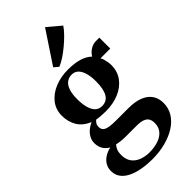

<svg xmlns="http://www.w3.org/2000/svg" viewBox="-328 -905 1228 1228"><g transform="rotate(-45 286.0 -291.0)"><path d="M256 250.5Q209 250.5 165.2 243Q121.5 235.5 87.5 219.5Q53.5 203.5 33.8 177.8Q14 152 14 115.5Q14 87.5 27.2 65.2Q40.5 43 64.2 27.8Q88 12.5 118 6.5Q91.5 -9 78.2 -31.8Q65 -54.5 65 -85.5Q65 -109.5 75.8 -129.8Q86.5 -150 105.2 -166.2Q124 -182.5 148.5 -193Q92 -216.5 67 -259.5Q42 -302.5 42 -356Q42 -412.5 74.5 -453.2Q107 -494 160.5 -515.8Q214 -537.5 277.5 -537.5Q337 -537.5 378.8 -524.8Q420.5 -512 447 -486.5Q458.5 -507.5 482.5 -523.8Q506.5 -540 538 -540H565V-441H476Q482 -433.5 486 -420.2Q490 -407 492.8 -391.2Q495.5 -375.5 495.5 -361.5Q495.5 -304.5 465 -263.2Q434.5 -222 381.8 -199.5Q329 -177 261.5 -177Q240.5 -177 218.5 -178.8Q196.5 -180.5 180 -183.5Q170 -175 163.8 -164.8Q157.5 -154.5 157.5 -139Q157.5 -111.5 181 -100.5Q204.5 -89.5 263.5 -89.5H376.5Q437 -89.5 477.8 -73.5Q518.5 -57.5 539.5 -27.2Q560.5 3 560.5 45.5Q560.5 93 536.8 131Q513 169 471 195.5Q429 222 373.8 236.2Q318.5 250.5 256 250.5ZM271.5 206.5Q318 206.5 353.8 194.2Q389.5 182 409.8 157.8Q430 133.5 430 96.5Q430 73.5 421 58Q412 42.5 390.8 34.8Q369.5 27 334 27H235.5Q212.5 27 192.5 24.5Q172.5 22 158 18.5Q148 29.5 140.5 46Q133 62.5 133 90.5Q133 129.5 151.2 155Q169.5 180.5 201 193.2Q232.5 206 271.5 206.5ZM268 -217.5Q311 -217.5 331.8 -252.2Q352.5 -287 352.5 -358Q352.5 -400.5 343.5 -432Q334.5 -463.5 317 -480.8Q299.5 -498 272.5 -498Q245.5 -498 226.2 -483.2Q207 -468.5 196.8 -438.2Q186.5 -408 186.5 -361Q186.5 -319 195 -286.5Q203.5 -254 221.5 -235.8Q239.5 -217.5 268 -217.5ZM252 -589 222 -614.5 367 -833 456.5 -757.5Q441.5 -735 416.8 -709.8Q392 -684.5 363.2 -660.5Q334.5 -636.5 305.8 -617.5Q277 -598.5 253 -589Z"/></g></svg>

Font: Merriweather 96pt
Style: Bold
Weight: 700
Version: Version 2.100